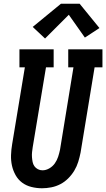

<svg xmlns="http://www.w3.org/2000/svg" viewBox="-20 -999 568 1027"><path d="M205 8Q176 8 148 1Q120 -6 98.5 -22Q77 -38 63.5 -62Q50 -86 44 -113Q38 -140 39 -169.5Q40 -199 45 -228L113 -639H84V-735H267V-639H226L155 -212Q153 -199 151.5 -185.5Q150 -172 151 -158.5Q152 -145 154.5 -132.5Q157 -120 164 -110Q171 -100 182.5 -94Q194 -88 207 -88Q226 -88 244 -98.5Q262 -109 273.5 -125.5Q285 -142 291 -160.5Q297 -179 301 -198L373 -639H345V-735H528V-639H486L411 -183Q406 -158 398.5 -133.5Q391 -109 377.5 -86.5Q364 -64 345 -45Q326 -26 303 -14Q280 -2 254.5 3Q229 8 205 8ZM221 -793 155 -855 306 -979H406L512 -849L434 -798L348 -920Z"/></svg>

Font: Iosevka Gothic
Style: Bold Italic
Weight: 700
Italic angle: -9°
Monospace: yes
Designer: Belleve Invis
Foundry: Belleve Invis
Version: Version 15.5.1; ttfautohint (v1.8.4)